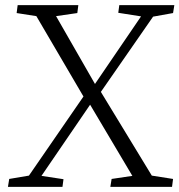

<svg xmlns="http://www.w3.org/2000/svg" viewBox="-20 -730 701 750"><path d="M11 0 16 -31 93 -44 306 -353 122 -667 45 -679 49 -710H286L282 -679L199 -667L351 -402L531 -666L442 -680L446 -710H661L656 -679L578 -665L374 -371L573 -44L656 -31L652 0H411L416 -31L497 -43L332 -321L142 -43L228 -30L224 0Z"/></svg>

Font: Literata 36pt Light
Style: Italic
Weight: 300
Italic angle: -2°
Designer: Latin by Veronika Burian and Jose Scaglione. Greek by Irene Vlachou. Cyrillic by Vera Evstafieva
Foundry: TypeTogether
Version: Version 3.002